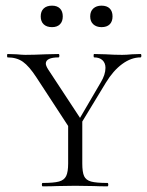

<svg xmlns="http://www.w3.org/2000/svg" viewBox="-20 -659 521 679"><path d="M353 -419Q353 -436 342.5 -446Q332 -456 313 -456Q311 -456 311 -462Q311 -468 313 -468L353 -467Q385 -465 412 -465Q427 -465 447 -467L477 -468Q480 -468 480 -462Q480 -456 477 -456Q444 -456 412 -432.5Q380 -409 354 -366L246 -188L236 -196L336 -367Q353 -395 353 -419ZM7 -456Q5 -456 5 -462Q5 -468 7 -468L38 -467Q60 -465 69 -465Q98 -465 142 -467L187 -468Q190 -468 190 -462Q190 -456 187 -456Q165 -456 153.5 -450.5Q142 -445 142 -434Q142 -427 150 -414L269 -233L237 -189L109 -385Q83 -425 61 -440.5Q39 -456 7 -456ZM271 -237V-81Q271 -50 277.5 -36Q284 -22 302 -17Q320 -12 360 -12Q363 -12 363 -6Q363 0 360 0Q330 0 313 -1L246 -2L181 -1Q163 0 131 0Q128 0 128 -6Q128 -12 131 -12Q170 -12 188.5 -17Q207 -22 214 -36.5Q221 -51 221 -81V-228ZM124 -601Q124 -619 134.5 -629Q145 -639 164 -639Q182 -639 192 -629Q202 -619 202 -601Q202 -583 192 -573Q182 -563 164 -563Q145 -563 134.5 -573Q124 -583 124 -601ZM299 -601Q299 -619 310 -629Q321 -639 339 -639Q358 -639 368 -629Q378 -619 378 -601Q378 -583 368 -573Q358 -563 339 -563Q321 -563 310 -573Q299 -583 299 -601Z"/></svg>

Font: Cormorant SC Light
Style: Regular
Weight: 300
Designer: Christian Thalmann (Catharsis Fonts)
Foundry: Catharsis Fonts
Version: Version 4.000